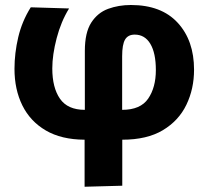

<svg xmlns="http://www.w3.org/2000/svg" viewBox="-20 -532 812 749"><path d="M310 196.5V13Q219.5 12.5 158.8 -23Q98 -58.5 67.2 -120.8Q36.5 -183 36.5 -263.5Q36.5 -324.5 51.2 -387Q66 -449.5 100 -503.5L249.5 -499Q218 -448 201 -383Q184 -318 184 -265Q184 -190 214 -146.8Q244 -103.5 311 -103.5V-333.5Q311 -405 336 -443.8Q361 -482.5 401.8 -497.5Q442.5 -512.5 490.5 -512.5Q609.5 -512.5 673.2 -443.2Q737 -374 737 -260Q737 -185.5 707.2 -123.5Q677.5 -61.5 615.5 -24.2Q553.5 13 457 13V192.5ZM456.5 -312.5V-103.5Q528 -103.5 558 -147.2Q588 -191 588 -258.5Q588 -325 566.5 -361Q545 -397 505.5 -397Q479.5 -397 468 -377.8Q456.5 -358.5 456.5 -312.5Z"/></svg>

Font: Commissioner
Style: Bold
Weight: 700
Designer: Kostas Bartsokas
Foundry: Kostas Bartsokas
Version: Version 1.000; ttfautohint (v1.8.3)